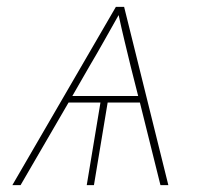

<svg xmlns="http://www.w3.org/2000/svg" viewBox="-20 -540 640 560"><path d="M16 0 318 -520H342L471 0H448L388 -241H294L254 0H233L273 -241H180L40 0ZM383 -260 361 -347Q352 -384 343 -421.5Q334 -459 326 -496Q305 -459 284 -421.5Q263 -384 241 -347L191 -260Z"/></svg>

Font: Iosevka SS04 Th Ex Obl
Style: Regular
Weight: 100
Width: 7
Italic angle: -9°
Monospace: yes
Designer: Belleve Invis
Foundry: Belleve Invis
Version: Version 19.0.0; ttfautohint (v1.8.4)